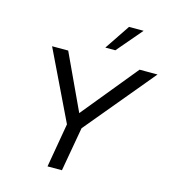

<svg xmlns="http://www.w3.org/2000/svg" viewBox="-127 -991 979 1094"><g transform="rotate(15 362.5 -444.0)"><path d="M255 0 300 -260 103 -668H198L351 -340L619 -668H725L386 -260L340 0ZM398 -739 498 -888H584L457 -739Z"/></g></svg>

Font: Celebes
Style: Italic
Weight: 400
Italic angle: -10°
Designer: Anugrah Pasau
Foundry: Lafontype
Version: Version 1.000; ttfautohint (v1.8.4)